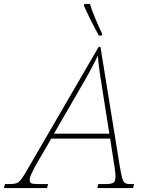

<svg xmlns="http://www.w3.org/2000/svg" viewBox="-81 -951 745 971"><path d="M-61 0 -56 -20H-39Q-13 -20 0.5 -24Q14 -28 26.5 -44.5Q39 -61 60 -98L418 -714H427L525 -109Q532 -68 537.5 -49Q543 -30 552 -25Q561 -20 579 -20H597L592 0H411L416 -20H449Q484 -20 493.5 -27.5Q503 -35 503 -60Q503 -71 501 -87Q499 -103 498 -108L476 -250H178L98 -112Q88 -93 78.5 -73Q69 -53 69 -42Q69 -27 79 -23.5Q89 -20 120 -20H162L157 0ZM318 -493 192 -275H472L439 -484Q432 -528 424 -581Q416 -634 414 -670Q397 -634 372 -588Q347 -542 318 -493ZM419 -771Q395 -815 378 -849Q361 -883 343 -923L346 -931H374Q382 -903 399.5 -861Q417 -819 436 -779L433 -771Z"/></svg>

Font: Noto Serif Thin
Style: Italic
Weight: 100
Italic angle: -12°
Designer: Monotype Design Team
Foundry: Monotype Imaging Inc.
Version: Version 2.014; ttfautohint (v1.8.4.7-5d5b)